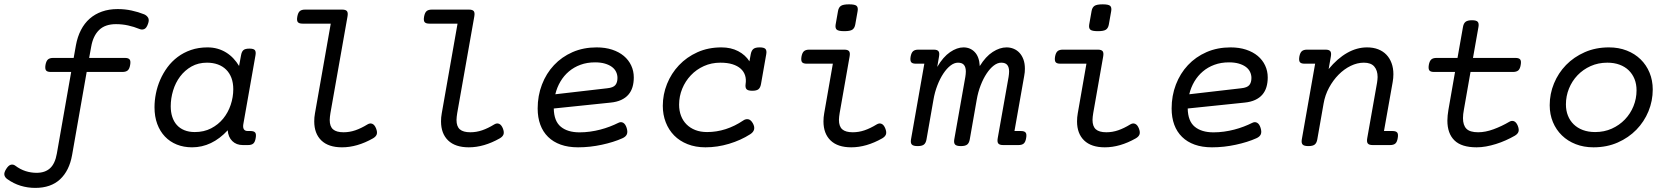

<svg xmlns="http://www.w3.org/2000/svg" viewBox="-72 -686 7887 908"><path d="M276.4 -412.1 287.1 -472.2Q294.4 -512.2 310.8 -543.9Q327.1 -575.7 352.1 -597.7Q377 -619.6 410.2 -631.3Q443.4 -643.1 484.4 -643.1Q519 -643.1 550.5 -636.2Q582 -629.4 609.9 -618.2Q622.1 -612.8 628.4 -602.3Q634.8 -591.8 627.9 -573.2Q621.1 -553.2 610.4 -548.6Q599.6 -543.9 587.9 -548.8Q561.5 -559.6 533.7 -565.7Q505.9 -571.8 476.6 -571.8Q424.8 -571.8 396.5 -543.9Q368.2 -516.1 359.4 -465.8L349.6 -412.1H518.6Q535.2 -412.1 541 -404.8Q546.9 -397.5 543.5 -378.9Q540.5 -360.4 532 -353Q523.4 -345.7 506.8 -345.7H337.9L269 46.9Q255.9 121.1 212.2 161.9Q168.5 202.6 94.7 202.6Q59.1 202.6 25.4 192.4Q-8.3 182.1 -38.1 160.6Q-48.8 152.8 -51.3 141.6Q-53.7 130.4 -42.5 112.8Q-31.7 95.7 -20.5 93Q-9.3 90.3 0.5 97.7Q23.9 115.2 49.3 123.3Q74.7 131.3 101.1 131.3Q141.1 131.3 164.8 109.6Q188.5 87.9 196.8 40.5L264.6 -345.7H168Q151.4 -345.7 145.8 -353Q140.1 -360.4 143.1 -378.9Q146.5 -397.5 154.8 -404.8Q163.1 -412.1 179.7 -412.1Z M836.4 10.7Q796.9 10.7 764.2 -2.4Q731.4 -15.6 708 -40.3Q684.6 -64.9 671.6 -99.9Q658.7 -134.8 658.7 -178.7Q658.7 -210.4 665.3 -243.7Q671.9 -276.9 685.5 -308.3Q699.2 -339.8 719.7 -367.7Q740.2 -395.5 768.1 -416.5Q795.9 -437.5 831.3 -449.7Q866.7 -461.9 909.7 -461.9Q934.6 -461.9 956.8 -455.6Q979 -449.2 997.8 -437.5Q1016.6 -425.8 1031.7 -409.7Q1046.9 -393.6 1058.6 -374L1067.9 -424.3Q1070.8 -441.4 1078.9 -448.7Q1086.9 -456.1 1107.4 -456.1Q1127.9 -456.1 1133.5 -448.7Q1139.2 -441.4 1136.2 -424.3L1078.6 -98.1Q1076.2 -83 1081.3 -74.7Q1086.4 -66.4 1100.1 -66.4H1112.3Q1128.9 -66.4 1134.8 -59.1Q1140.6 -51.8 1137.2 -33.2Q1134.3 -14.6 1126 -7.3Q1117.7 0 1101.1 0H1076.2Q1045.9 0 1026.6 -18.8Q1007.3 -37.6 1004.9 -69.8Q930.2 10.7 836.4 10.7ZM849.1 -61.5Q892.6 -61.5 926.5 -79.1Q960.4 -96.7 983.6 -125.2Q1006.8 -153.8 1019 -190.2Q1031.2 -226.6 1031.2 -264.2Q1031.2 -293.9 1022.5 -317.4Q1013.7 -340.8 997.3 -356.9Q981 -373 958 -381.3Q935.1 -389.6 906.7 -389.6Q865.7 -389.6 833.7 -371.6Q801.8 -353.5 779.8 -324.2Q757.8 -294.9 746.6 -257.8Q735.4 -220.7 735.4 -183.1Q735.4 -155.8 742.7 -133.3Q750 -110.8 764.2 -95Q778.3 -79.1 799.8 -70.3Q821.3 -61.5 849.1 -61.5Z M1691.9 -31.7Q1617.2 10.7 1545.4 10.7Q1481.4 10.7 1447.8 -21.7Q1414.1 -54.2 1414.1 -111.8Q1414.1 -120.6 1414.8 -130.4Q1415.5 -140.1 1417.5 -149.9L1492.2 -574.2H1358.9Q1342.3 -574.2 1336.4 -581.5Q1330.6 -588.9 1334 -607.4Q1337.4 -626 1345.7 -633.3Q1354 -640.6 1370.6 -640.6H1546.4Q1563 -640.6 1568.8 -633.3Q1574.7 -626 1571.3 -607.4L1490.7 -151.4Q1489.3 -142.1 1488.3 -134Q1487.3 -126 1487.3 -118.7Q1487.3 -87.9 1503.2 -74.2Q1519 -60.5 1552.7 -60.5Q1581.1 -60.5 1608.4 -69.8Q1635.7 -79.1 1666 -97.7Q1678.2 -105 1689 -100.3Q1699.7 -95.7 1706.5 -78.6Q1713.4 -61 1709.5 -50.3Q1705.6 -39.6 1691.9 -31.7Z M2291.5 -31.7Q2216.8 10.7 2145 10.7Q2081.1 10.7 2047.4 -21.7Q2013.7 -54.2 2013.7 -111.8Q2013.7 -120.6 2014.4 -130.4Q2015.1 -140.1 2017.1 -149.9L2091.8 -574.2H1958.5Q1941.9 -574.2 1936 -581.5Q1930.2 -588.9 1933.6 -607.4Q1937 -626 1945.3 -633.3Q1953.6 -640.6 1970.2 -640.6H2146Q2162.6 -640.6 2168.5 -633.3Q2174.3 -626 2170.9 -607.4L2090.3 -151.4Q2088.9 -142.1 2087.9 -134Q2086.9 -126 2086.9 -118.7Q2086.9 -87.9 2102.8 -74.2Q2118.7 -60.5 2152.3 -60.5Q2180.7 -60.5 2208 -69.8Q2235.4 -79.1 2265.6 -97.7Q2277.8 -105 2288.6 -100.3Q2299.3 -95.7 2306.2 -78.6Q2313 -61 2309.1 -50.3Q2305.2 -39.6 2291.5 -31.7Z M2871.6 -32.2Q2851.1 -22.9 2826.2 -15.1Q2801.3 -7.3 2774.2 -1.5Q2747.1 4.4 2718.5 7.6Q2689.9 10.7 2661.6 10.7Q2615.2 10.7 2579.8 -2Q2544.4 -14.6 2520 -38.6Q2495.6 -62.5 2483.2 -96.4Q2470.7 -130.4 2470.7 -172.9Q2470.7 -233.4 2491 -286.1Q2511.2 -338.9 2547.9 -377.9Q2584.5 -417 2635.7 -439.5Q2687 -461.9 2749.5 -461.9Q2790 -461.9 2822.8 -451.2Q2855.5 -440.4 2878.2 -421.4Q2900.9 -402.3 2913.1 -376.2Q2925.3 -350.1 2925.3 -319.8Q2925.3 -294.9 2919.2 -274.4Q2913.1 -253.9 2899.9 -238.5Q2886.7 -223.1 2865.7 -213.4Q2844.7 -203.6 2814.9 -200.7L2546.9 -172.9Q2547.9 -113.3 2580.1 -86.7Q2612.3 -60.1 2668.9 -60.1Q2693.4 -60.1 2718.3 -63.5Q2743.2 -66.9 2766.6 -73Q2790 -79.1 2811.8 -87.4Q2833.5 -95.7 2852.1 -105Q2864.3 -111.3 2875 -105.5Q2885.7 -99.6 2891.6 -81.1Q2897.5 -62 2892.3 -50.5Q2887.2 -39.1 2871.6 -32.2ZM2742.2 -391.1Q2704.1 -391.1 2673.1 -379.6Q2642.1 -368.2 2618.4 -348.1Q2594.7 -328.1 2578.4 -300.5Q2562 -272.9 2554.2 -240.2L2799.8 -268.6Q2828.1 -271.5 2838.1 -283.7Q2848.1 -295.9 2848.1 -317.4Q2848.1 -332.5 2841.6 -346.2Q2835 -359.9 2821.8 -369.6Q2808.6 -379.4 2788.6 -385.3Q2768.6 -391.1 2742.2 -391.1Z M3442.9 -116.2Q3454.1 -124 3466.3 -122.1Q3478.5 -120.1 3488.3 -103Q3506.3 -70.8 3476.1 -51.3Q3431.2 -22.5 3375.7 -5.9Q3320.3 10.7 3264.2 10.7Q3217.3 10.7 3179.7 -4.2Q3142.1 -19 3116.2 -45.4Q3090.3 -71.8 3076.4 -107.7Q3062.5 -143.6 3062.5 -185.5Q3062.5 -239.3 3082.5 -289.1Q3102.5 -338.9 3138.9 -377.4Q3175.3 -416 3226.3 -439Q3277.3 -461.9 3339.8 -461.9Q3384.8 -461.9 3418.9 -444.1Q3453.1 -426.3 3472.2 -396L3478.5 -430.2Q3481.9 -447.3 3491 -454.6Q3500 -461.9 3520.5 -461.9Q3541 -461.9 3547.9 -454.6Q3554.7 -447.3 3551.8 -430.2L3526.9 -288.6Q3523.9 -271.5 3515.1 -264.2Q3506.3 -256.8 3485.8 -256.8Q3465.3 -256.8 3458.5 -264.2Q3451.7 -271.5 3454.1 -288.6Q3457.5 -310.5 3451.7 -329.1Q3445.8 -347.7 3430.9 -361.1Q3416 -374.5 3392.1 -382.1Q3368.2 -389.6 3334.5 -389.6Q3292.5 -389.6 3256.8 -373.5Q3221.2 -357.4 3195.1 -329.8Q3168.9 -302.2 3154.3 -266.4Q3139.6 -230.5 3139.6 -190.9Q3139.6 -162.1 3148.7 -138.4Q3157.7 -114.7 3174.8 -97.7Q3191.9 -80.6 3216.3 -71Q3240.7 -61.5 3272 -61.5Q3316.9 -61.5 3360.1 -75.4Q3403.3 -89.4 3442.9 -116.2Z M3972.7 -570.3Q3969.7 -553.2 3959.2 -545.9Q3948.7 -538.6 3920.9 -538.6Q3893.1 -538.6 3885 -545.9Q3877 -553.2 3879.9 -570.3L3891.1 -633.8Q3894 -650.9 3904.8 -658.2Q3915.5 -665.5 3943.4 -665.5Q3971.2 -665.5 3979 -658.2Q3986.8 -650.9 3983.9 -633.8ZM3743.2 -384.8Q3726.6 -384.8 3720.9 -392.1Q3715.3 -399.4 3718.3 -418Q3721.7 -436.5 3730 -443.8Q3738.3 -451.2 3754.9 -451.2H3920.9Q3937.5 -451.2 3943.4 -443.8Q3949.2 -436.5 3945.8 -418L3898.9 -151.4Q3897.5 -142.6 3896.5 -134.3Q3895.5 -126 3895.5 -119.1Q3895.5 -88.4 3911.1 -74.5Q3926.8 -60.5 3960.9 -60.5Q3989.3 -60.5 4016.6 -69.8Q4043.9 -79.1 4074.2 -97.7Q4086.4 -105 4097.2 -100.3Q4107.9 -95.7 4114.7 -78.6Q4121.6 -61 4117.7 -50.3Q4113.8 -39.6 4100.1 -31.7Q4025.4 10.7 3953.6 10.7Q3889.6 10.7 3856 -21.7Q3822.3 -54.2 3822.3 -111.8Q3822.3 -131.3 3825.7 -149.9L3866.7 -384.8Z M4299.3 -384.8H4259.3Q4242.7 -384.8 4237.1 -392.1Q4231.4 -399.4 4234.4 -418Q4237.8 -436.5 4246.1 -443.8Q4254.4 -451.2 4271 -451.2H4343.8Q4360.4 -451.2 4366.2 -443.8Q4372.1 -436.5 4368.7 -418L4360.4 -369.6Q4388.2 -417 4421.1 -439.5Q4454.1 -461.9 4484.4 -461.9Q4516.6 -461.9 4537.8 -439.7Q4559.1 -417.5 4561.5 -373.5Q4589.4 -418.9 4622.8 -440.4Q4656.2 -461.9 4688 -461.9Q4706.1 -461.9 4721.9 -455.3Q4737.8 -448.7 4749.5 -436Q4761.2 -423.3 4768.1 -404.5Q4774.9 -385.7 4774.9 -361.3Q4774.9 -353 4774.2 -344.5Q4773.4 -335.9 4771.5 -326.2L4725.6 -66.4H4755.9Q4772.5 -66.4 4778.3 -59.1Q4784.2 -51.8 4780.8 -33.2Q4777.8 -14.6 4769.5 -7.3Q4761.2 0 4744.6 0H4671.9Q4655.3 0 4649.2 -7.3Q4643.1 -14.6 4646.5 -33.2L4697.8 -322.3Q4698.7 -329.1 4699.5 -335.7Q4700.2 -342.3 4700.2 -347.7Q4700.2 -368.2 4691.4 -378.9Q4682.6 -389.6 4663.1 -389.6Q4645.5 -389.6 4627.7 -376Q4609.9 -362.3 4594 -338.4Q4578.1 -314.5 4565.7 -282.5Q4553.2 -250.5 4546.9 -213.4L4514.2 -26.9Q4511.2 -9.8 4502 -2.4Q4492.7 4.9 4472.2 4.9Q4451.7 4.9 4444.8 -2.4Q4438 -9.8 4440.9 -26.9L4493.2 -322.3Q4494.1 -329.1 4494.9 -335.4Q4495.6 -341.8 4495.6 -347.7Q4495.6 -368.2 4486.8 -378.9Q4478 -389.6 4458.5 -389.6Q4440.9 -389.6 4423.1 -376Q4405.3 -362.3 4389.4 -338.4Q4373.5 -314.5 4361.1 -282.5Q4348.6 -250.5 4342.3 -213.4L4309.6 -26.9Q4306.6 -9.8 4297.4 -2.4Q4288.1 4.9 4267.6 4.9Q4247.1 4.9 4240.2 -2.4Q4233.4 -9.8 4236.3 -26.9Z M5171.9 -570.3Q5168.9 -553.2 5158.4 -545.9Q5147.9 -538.6 5120.1 -538.6Q5092.3 -538.6 5084.2 -545.9Q5076.2 -553.2 5079.1 -570.3L5090.3 -633.8Q5093.3 -650.9 5104 -658.2Q5114.7 -665.5 5142.6 -665.5Q5170.4 -665.5 5178.2 -658.2Q5186 -650.9 5183.1 -633.8ZM4942.4 -384.8Q4925.8 -384.8 4920.2 -392.1Q4914.6 -399.4 4917.5 -418Q4920.9 -436.5 4929.2 -443.8Q4937.5 -451.2 4954.1 -451.2H5120.1Q5136.7 -451.2 5142.6 -443.8Q5148.4 -436.5 5145 -418L5098.1 -151.4Q5096.7 -142.6 5095.7 -134.3Q5094.7 -126 5094.7 -119.1Q5094.7 -88.4 5110.4 -74.5Q5126 -60.5 5160.2 -60.5Q5188.5 -60.5 5215.8 -69.8Q5243.2 -79.1 5273.4 -97.7Q5285.6 -105 5296.4 -100.3Q5307.1 -95.7 5314 -78.6Q5320.8 -61 5316.9 -50.3Q5313 -39.6 5299.3 -31.7Q5224.6 10.7 5152.8 10.7Q5088.9 10.7 5055.2 -21.7Q5021.5 -54.2 5021.5 -111.8Q5021.5 -131.3 5024.9 -149.9L5065.9 -384.8Z M5869.6 -32.2Q5849.1 -22.9 5824.2 -15.1Q5799.3 -7.3 5772.2 -1.5Q5745.1 4.4 5716.6 7.6Q5688 10.7 5659.7 10.7Q5613.3 10.7 5577.9 -2Q5542.5 -14.6 5518.1 -38.6Q5493.7 -62.5 5481.2 -96.4Q5468.8 -130.4 5468.8 -172.9Q5468.8 -233.4 5489 -286.1Q5509.3 -338.9 5545.9 -377.9Q5582.5 -417 5633.8 -439.5Q5685.1 -461.9 5747.6 -461.9Q5788.1 -461.9 5820.8 -451.2Q5853.5 -440.4 5876.2 -421.4Q5898.9 -402.3 5911.1 -376.2Q5923.3 -350.1 5923.3 -319.8Q5923.3 -294.9 5917.2 -274.4Q5911.1 -253.9 5897.9 -238.5Q5884.8 -223.1 5863.8 -213.4Q5842.8 -203.6 5813 -200.7L5544.9 -172.9Q5545.9 -113.3 5578.1 -86.7Q5610.4 -60.1 5667 -60.1Q5691.4 -60.1 5716.3 -63.5Q5741.2 -66.9 5764.6 -73Q5788.1 -79.1 5809.8 -87.4Q5831.5 -95.7 5850.1 -105Q5862.3 -111.3 5873 -105.5Q5883.8 -99.6 5889.6 -81.1Q5895.5 -62 5890.4 -50.5Q5885.3 -39.1 5869.6 -32.2ZM5740.2 -391.1Q5702.1 -391.1 5671.1 -379.6Q5640.1 -368.2 5616.5 -348.1Q5592.8 -328.1 5576.4 -300.5Q5560.1 -272.9 5552.2 -240.2L5797.9 -268.6Q5826.2 -271.5 5836.2 -283.7Q5846.2 -295.9 5846.2 -317.4Q5846.2 -332.5 5839.6 -346.2Q5833 -359.9 5819.8 -369.6Q5806.6 -379.4 5786.6 -385.3Q5766.6 -391.1 5740.2 -391.1Z M6196.8 -451.2Q6213.4 -451.2 6219.2 -443.8Q6225.1 -436.5 6221.7 -418L6211.4 -359.4Q6252.9 -409.7 6298.8 -435.8Q6344.7 -461.9 6393.1 -461.9Q6422.4 -461.9 6445.6 -452.9Q6468.8 -443.8 6484.6 -427.2Q6500.5 -410.6 6509 -387.2Q6517.6 -363.8 6517.6 -335Q6517.6 -316.4 6514.2 -297.9L6473.1 -66.4H6513.2Q6529.8 -66.4 6535.6 -59.1Q6541.5 -51.8 6538.1 -33.2Q6535.2 -14.6 6526.9 -7.3Q6518.6 0 6502 0H6419.4Q6402.8 0 6396.7 -7.3Q6390.6 -14.6 6394 -33.2L6440.4 -295.4Q6441.4 -302.2 6442.1 -308.8Q6442.9 -315.4 6442.9 -321.8Q6442.9 -353 6427.2 -371.3Q6411.6 -389.6 6377.9 -389.6Q6346.7 -389.6 6315.7 -374.5Q6284.7 -359.4 6258.5 -333Q6232.4 -306.6 6213.4 -271.5Q6194.3 -236.3 6187.5 -196.3L6157.7 -26.9Q6154.8 -9.8 6145.5 -2.4Q6136.2 4.9 6115.7 4.9Q6095.2 4.9 6088.4 -2.4Q6081.5 -9.8 6084.5 -26.9L6147.5 -384.8H6097.7Q6081.1 -384.8 6075.4 -392.1Q6069.8 -399.4 6072.8 -418Q6076.2 -436.5 6084.5 -443.8Q6092.8 -451.2 6109.4 -451.2Z M6820.8 -412.1 6846.7 -558.6Q6849.6 -575.7 6859.1 -583Q6868.7 -590.3 6889.2 -590.3Q6909.7 -590.3 6916.3 -583Q6922.9 -575.7 6919.9 -558.6L6894 -412.1H7094.7Q7111.3 -412.1 7117.2 -404.8Q7123 -397.5 7119.6 -378.9Q7116.7 -360.4 7108.2 -353Q7099.6 -345.7 7083 -345.7H6882.3L6851.1 -168Q6846.7 -145 6846.7 -127.4Q6846.7 -93.8 6863 -77.1Q6879.4 -60.5 6918.5 -60.5Q6952.6 -60.5 6991.2 -74.7Q7029.8 -88.9 7065.4 -109.9Q7077.6 -117.2 7088.4 -112.5Q7099.1 -107.9 7106 -90.8Q7112.8 -73.2 7108.9 -62.5Q7105 -51.8 7091.3 -43.9Q7070.8 -32.2 7048.3 -22.2Q7025.9 -12.2 7002.4 -4.9Q6979 2.4 6955.8 6.6Q6932.6 10.7 6911.1 10.7Q6839.8 10.7 6806.4 -22Q6772.9 -54.7 6772.9 -115.7Q6772.9 -127.4 6774.2 -140.1Q6775.4 -152.8 6777.8 -166.5L6809.1 -345.7H6710Q6693.4 -345.7 6687.7 -353Q6682.1 -360.4 6685.1 -378.9Q6688.5 -397.5 6696.8 -404.8Q6705.1 -412.1 6721.7 -412.1Z M7256.8 -188.5Q7256.8 -242.2 7277.1 -291.5Q7297.4 -340.8 7334.2 -378.7Q7371.1 -416.5 7422.6 -439.2Q7474.1 -461.9 7537.1 -461.9Q7583 -461.9 7621.1 -447Q7659.2 -432.1 7686.5 -405.5Q7713.9 -378.9 7729 -342.3Q7744.1 -305.7 7744.1 -262.7Q7744.1 -209 7723.9 -159.7Q7703.6 -110.4 7666.7 -72.5Q7629.9 -34.7 7578.4 -12Q7526.9 10.7 7463.9 10.7Q7418 10.7 7379.9 -4.2Q7341.8 -19 7314.5 -45.7Q7287.1 -72.3 7272 -108.6Q7256.8 -145 7256.8 -188.5ZM7333.5 -192.4Q7333.5 -163.1 7343 -139.2Q7352.5 -115.2 7370.4 -97.9Q7388.2 -80.6 7413.8 -71Q7439.5 -61.5 7471.7 -61.5Q7514.6 -61.5 7550.5 -77.6Q7586.4 -93.8 7612.5 -121.1Q7638.7 -148.4 7653.1 -184.1Q7667.5 -219.7 7667.5 -258.8Q7667.5 -288.1 7658 -312Q7648.4 -335.9 7630.6 -353.3Q7612.8 -370.6 7587.2 -380.1Q7561.5 -389.6 7529.3 -389.6Q7486.3 -389.6 7450.4 -373.5Q7414.6 -357.4 7388.4 -330.1Q7362.3 -302.7 7347.9 -267.1Q7333.5 -231.4 7333.5 -192.4Z"/></svg>

Font: Courier Prime
Style: Italic
Weight: 400
Monospace: yes
Designer: Alan Dague-Greene
Foundry: Quote-Unquote Apps
Version: Version 1.202